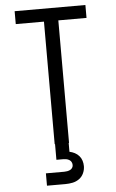

<svg xmlns="http://www.w3.org/2000/svg" viewBox="-62 -777 625 1038"><g transform="rotate(-5 250.0 -257.5)"><path d="M211 0V-665H58V-735H442V-665H289V0ZM150 220V153H250Q258 153 266 151.5Q274 150 281.5 146.5Q289 143 293.5 136Q298 129 298 121Q298 112 294 104.5Q290 97 282.5 92.5Q275 88 266.5 86.5Q258 85 250 85H213V0H287V48Q302 51 315.5 58Q329 65 339 76.5Q349 88 353.5 102.5Q358 117 358 132Q358 152 349.5 170.5Q341 189 325 200.5Q309 212 289.5 216Q270 220 250 220Z"/></g></svg>

Font: Iosevka MaddieWtf
Style: Regular
Weight: 400
Monospace: yes
Designer: Belleve Invis
Foundry: Belleve Invis
Version: Version 31.3.0; ttfautohint (v1.8.3)